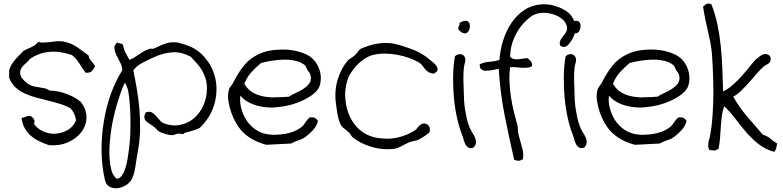

<svg xmlns="http://www.w3.org/2000/svg" viewBox="-20 -759 4309 1057"><path d="M502.9 -394.5Q496.1 -378.9 486.3 -368.2Q477.5 -358.4 458 -358.4H451.2Q432.6 -383.8 416.5 -410.2Q400.4 -436.5 376 -456.1Q337.9 -468.8 297.9 -473.6Q287.1 -474.6 275.4 -474.6Q244.1 -474.6 210 -465.8Q192.4 -460.9 170.4 -450.2Q148.4 -439.5 140.6 -429.7Q134.8 -421.9 125.5 -414.1Q116.2 -406.2 107.9 -397.5Q99.6 -388.7 94.7 -377.9Q90.8 -370.1 90.8 -360.4Q90.8 -356.4 91.8 -351.6Q92.8 -342.8 98.1 -334Q103.5 -325.2 111.8 -316.4Q120.1 -307.6 129.4 -300.8Q138.7 -293.9 147.5 -290Q160.2 -284.2 173.8 -281.7Q187.5 -279.3 201.2 -277.3Q214.8 -275.4 228 -272.5Q241.2 -269.5 252 -260.7Q297.9 -259.8 344.7 -242.7Q391.6 -225.6 424.8 -198.2Q456.1 -156.2 456.1 -114.3V-107.4Q453.1 -62.5 424.8 -27.8Q396.5 6.8 349.6 26.4Q313.5 41 273.4 41Q261.7 41 249 40Q220.7 30.3 195.3 18.1Q169.9 5.9 149.9 -11.7Q129.9 -29.3 116.2 -53.2Q102.5 -77.1 98.6 -110.4H101.6Q107.4 -110.4 113.3 -113.3Q121.1 -116.2 128.9 -119.1Q135.7 -121.1 141.6 -121.1H144.5Q151.4 -120.1 157.2 -113.3Q165 -108.4 168.9 -98.6Q169.9 -93.8 169.9 -89.8Q169.9 -83 167 -77.1Q187.5 -47.9 221.7 -34.2Q249 -22.5 277.3 -22.5Q283.2 -22.5 290 -23.4Q324.2 -26.4 354.5 -44.4Q384.8 -62.5 398.4 -96.7Q396.5 -115.2 388.7 -131.8Q380.9 -148.4 369.1 -162.1Q341.8 -177.7 309.1 -187.5Q276.4 -197.3 242.7 -205.6Q209 -213.9 176.3 -222.7Q143.6 -231.4 114.7 -245.1Q85.9 -258.8 64 -279.3Q42 -299.8 30.3 -332V-371.1Q35.2 -389.6 43.9 -403.8Q52.7 -418 63.5 -430.7Q74.2 -443.4 85.9 -454.6Q97.7 -465.8 108.4 -478.5Q119.1 -484.4 130.4 -489.3Q141.6 -494.1 152.8 -499.5Q164.1 -504.9 173.8 -511.7Q183.6 -518.6 190.4 -528.3Q204.1 -524.4 219.7 -524.4Q221.7 -524.4 223.6 -525.4Q241.2 -525.4 259.3 -527.8Q277.3 -530.3 293.9 -532.2H307.6Q316.4 -532.2 324.2 -531.2Q370.1 -523.4 403.3 -500.5Q436.5 -477.5 467.8 -453.1Q468.8 -442.4 473.6 -435.1Q478.5 -427.7 483.9 -421.4Q489.3 -415 494.6 -408.7Q500 -402.3 502.9 -394.5Z M1127.9 -113.3Q1124 -107.4 1117.7 -98.6Q1111.3 -89.8 1104 -81.1Q1096.7 -72.3 1089.8 -64.9Q1083 -57.6 1077.1 -53.7Q1072.3 -50.8 1063 -47.4Q1053.7 -43.9 1043 -40.5Q1032.2 -37.1 1021 -34.2Q1009.8 -31.2 1002 -29.3Q997.1 -28.3 993.7 -24.9Q990.2 -21.5 987.3 -20.5H984.4Q979.5 -20.5 976.6 -22.5Q972.7 -23.4 966.8 -23.4H962.9Q953.1 -22.5 943.8 -18.6Q934.6 -14.6 926.8 -14.6Q913.1 -14.6 893.6 -20.5Q874 -26.4 860.4 -32.2Q849.6 -38.1 841.8 -47.4Q834 -56.6 821.3 -65.4Q809.6 -74.2 799.3 -80.6Q789.1 -86.9 782.2 -94.2Q775.4 -101.6 775.4 -112.3L774.4 -113.3Q774.4 -124 782.2 -140.6Q792 -143.6 799.8 -143.6Q808.6 -143.6 815.4 -140.6Q828.1 -132.8 838.9 -120.6Q849.6 -108.4 860.8 -95.7Q872.1 -83 887.7 -78.1Q917 -68.4 944.3 -68.4Q961.9 -68.4 978.5 -73.2Q1020.5 -83 1051.3 -110.8Q1082 -138.7 1100.1 -179.7Q1118.2 -220.7 1119.1 -266.6V-273.4Q1119.1 -301.8 1112.3 -325.2Q1104.5 -350.6 1091.8 -372.1Q1079.1 -393.6 1062.5 -411.6Q1045.9 -429.7 1029.3 -447.3Q983.4 -471.7 938.5 -471.7Q932.6 -471.7 926.8 -470.7Q876 -466.8 828.1 -444.3Q795.9 -429.7 764.6 -413.6Q733.4 -397.5 713.9 -372.1Q724.6 -320.3 733.9 -265.1Q743.2 -210 748 -153.3Q751 -110.4 751 -66.4V-37.1Q749 22.5 737.3 82Q733.4 102.5 730.5 124Q727.5 145.5 724.1 165.5Q720.7 185.5 715.3 203.1Q710 220.7 701.2 234.4Q689.5 252 668 263.7Q646.5 275.4 624 277.3H617.2Q598.6 277.3 583 268.6Q563.5 258.8 557.6 231.4Q540 154.3 539.1 71.3V60.5Q539.1 -16.6 551.8 -90.8Q564.5 -170.9 590.8 -243.2Q617.2 -315.4 653.3 -372.1Q653.3 -392.6 642.1 -414.1Q630.9 -435.5 621.1 -455.1Q611.3 -474.6 610.4 -493.2Q609.4 -494.1 609.4 -495.1Q609.4 -511.7 626 -525.4Q632.8 -520.5 642.1 -519.5Q651.4 -518.6 656.2 -513.7Q661.1 -488.3 671.4 -468.3Q681.6 -448.2 692.4 -429.7Q707 -434.6 719.7 -442.9Q732.4 -451.2 745.6 -460Q758.8 -468.8 772 -476.6Q785.2 -484.4 800.8 -489.3Q805.7 -491.2 811.5 -491.2H814.5Q815.4 -490.2 817.4 -490.2Q822.3 -490.2 828.1 -492.2Q840.8 -497.1 854 -503.9Q867.2 -510.7 882.3 -516.1Q897.5 -521.5 916 -525.4Q924.8 -526.4 936.5 -526.4Q946.3 -526.4 957 -525.4Q989.3 -516.6 1012.7 -508.3Q1036.1 -500 1055.2 -488.3Q1074.2 -476.6 1090.8 -460.4Q1107.4 -444.3 1125 -419.9Q1146.5 -389.6 1158.7 -352.1Q1170.9 -314.5 1171.9 -274.4V-270.5Q1171.9 -231.4 1162.1 -192.4Q1151.4 -151.4 1127.9 -113.3ZM689.5 66.4Q694.3 28.3 697.3 -16.6Q698.2 -47.9 698.2 -79.1V-104.5Q697.3 -148.4 694.3 -187.5Q691.4 -226.6 686.5 -254.9Q683.6 -270.5 676.8 -286.1Q669.9 -301.8 668 -302.7Q666 -301.8 665 -298.8Q664.1 -295.9 662.1 -293.9Q645.5 -254.9 629.9 -205.1Q614.3 -155.3 602.5 -100.6Q590.8 -45.9 585.9 10.7Q582 43.9 582 76.2Q582 98.6 584 121.1Q585.9 148.4 593.3 177.7Q600.6 207 623 225.6Q640.6 222.7 651.9 206.1Q663.1 189.5 670.4 166.5Q677.7 143.6 682.1 116.7Q686.5 89.8 689.5 66.4Z M1730.5 -92.8Q1723.6 -65.4 1704.1 -43.9Q1684.6 -22.5 1665 -7.8Q1647.5 5.9 1625 12.7Q1602.5 19.5 1583 31.2Q1545.9 33.2 1512.7 34.7Q1479.5 36.1 1446.3 38.1Q1404.3 27.3 1368.7 7.3Q1333 -12.7 1305.7 -43.9Q1293 -58.6 1278.3 -84Q1263.7 -109.4 1252.9 -140.1Q1242.2 -170.9 1237.3 -204.1Q1235.4 -215.8 1235.4 -228.5Q1235.4 -248 1240.2 -265.6Q1242.2 -274.4 1252 -286.1Q1261.7 -297.9 1269.5 -314.5Q1294.9 -364.3 1325.7 -401.4Q1356.4 -438.5 1404.3 -460.9Q1434.6 -475.6 1477.5 -482.4Q1505.9 -486.3 1534.2 -486.3Q1549.8 -486.3 1565.4 -485.4Q1609.4 -481.4 1648.9 -466.8Q1688.5 -452.1 1710.9 -425.8Q1725.6 -408.2 1734.9 -385.3Q1744.1 -362.3 1746.1 -337.9V-327.1Q1746.1 -308.6 1741.2 -291Q1734.4 -268.6 1716.8 -252Q1694.3 -230.5 1661.6 -213.4Q1628.9 -196.3 1591.3 -185.1Q1553.7 -173.8 1512.7 -169.9Q1493.2 -167 1474.6 -167Q1453.1 -167 1433.6 -169.9Q1394.5 -174.8 1360.8 -189.9Q1327.1 -205.1 1302.7 -232.4Q1301.8 -221.7 1301.8 -211.9Q1301.8 -186.5 1308.6 -161.1Q1318.4 -125 1337.9 -95.7Q1357.4 -66.4 1386.2 -46.4Q1415 -26.4 1449.2 -20.5Q1469.7 -16.6 1493.2 -16.6Q1496.1 -16.6 1499 -17.6Q1524.4 -17.6 1549.3 -22Q1574.2 -26.4 1596.7 -35.2Q1619.1 -43.9 1635.7 -56.6Q1650.4 -67.4 1659.7 -83Q1668.9 -98.6 1684.6 -112.3Q1689.5 -113.3 1694.3 -113.3Q1707 -113.3 1714.8 -109.4Q1724.6 -103.5 1730.5 -92.8ZM1691.4 -334Q1689.5 -352.5 1679.2 -364.7Q1668.9 -377 1662.1 -396.5Q1642.6 -415 1612.3 -422.9Q1582 -430.7 1548.8 -430.7Q1514.6 -430.7 1480 -425.3Q1445.3 -419.9 1417 -412.1Q1388.7 -388.7 1364.3 -361.8Q1339.8 -335 1325.2 -297.9Q1341.8 -268.6 1367.2 -252.4Q1392.6 -236.3 1424.8 -229.5Q1455.1 -222.7 1489.3 -222.7Q1491.2 -222.7 1494.1 -223.6Q1531.2 -223.6 1570.3 -226.6Q1585.9 -237.3 1607.9 -247.1Q1629.9 -256.8 1648.9 -269Q1668 -281.2 1680.7 -296.9Q1691.4 -310.5 1691.4 -328.1Z M2367.2 -353.5Q2348.6 -355.5 2337.9 -362.8Q2327.1 -370.1 2319.3 -379.4Q2311.5 -388.7 2304.7 -398.4Q2297.9 -408.2 2286.1 -415Q2263.7 -428.7 2232.4 -439.9Q2201.2 -451.2 2166.5 -457.5Q2131.8 -463.9 2096.7 -463.9Q2060.5 -463.9 2028.3 -455.1Q2005.9 -448.2 1983.9 -433.6Q1961.9 -418.9 1943.4 -398.9Q1924.8 -378.9 1910.6 -356Q1896.5 -333 1890.6 -310.5Q1879.9 -272.5 1879.9 -235.4Q1879.9 -222.7 1881.8 -210.9Q1885.7 -161.1 1905.3 -118.7Q1924.8 -76.2 1958.5 -45.9Q1992.2 -15.6 2038.1 -3.9Q2070.3 3.9 2102.5 3.9Q2105.5 4.9 2107.4 4.9Q2136.7 4.9 2165 -1Q2194.3 -6.8 2220.2 -18.1Q2246.1 -29.3 2266.6 -43Q2271.5 -46.9 2276.4 -53.2Q2281.2 -59.6 2286.6 -65.4Q2292 -71.3 2298.8 -75.2Q2305.7 -79.1 2315.4 -79.1Q2332 -78.1 2340.8 -65.4Q2346.7 -57.6 2346.7 -45.9Q2346.7 -40 2344.7 -33.2Q2342.8 -28.3 2335 -22.5Q2327.1 -16.6 2317.9 -10.3Q2308.6 -3.9 2299.3 1.5Q2290 6.8 2286.1 8.8Q2275.4 14.6 2259.8 17.1Q2244.1 19.5 2230.5 25.4Q2216.8 31.2 2207 36.6Q2197.3 42 2187 47.4Q2176.8 52.7 2165.5 56.6Q2154.3 60.5 2138.7 61.5Q2126 62.5 2112.3 62.5Q2065.4 62.5 2020.5 47.9Q1963.9 30.3 1923.8 -1Q1917 -5.9 1912.1 -15.1Q1907.2 -24.4 1900.4 -30.3Q1886.7 -43 1873 -52.7Q1859.4 -62.5 1851.6 -82Q1841.8 -105.5 1836.9 -135.3Q1832 -165 1829.1 -190.4Q1826.2 -212.9 1826.2 -234.4Q1826.2 -279.3 1838.9 -321.3Q1857.4 -381.8 1893.6 -424.8Q1901.4 -432.6 1912.1 -439Q1922.9 -445.3 1933.6 -455.1Q1944.3 -464.8 1950.7 -475.1Q1957 -485.4 1965.8 -490.2Q1971.7 -493.2 1983.9 -498Q1996.1 -502.9 2010.3 -507.3Q2024.4 -511.7 2038.6 -515.1Q2052.7 -518.6 2063.5 -519.5Q2085 -522.5 2103.5 -522.5Q2125 -522.5 2143.6 -519.5Q2179.7 -512.7 2213.9 -500Q2234.4 -493.2 2251 -486.8Q2267.6 -480.5 2282.2 -473.1Q2296.9 -465.8 2311 -456.5Q2325.2 -447.3 2340.8 -434.6Q2351.6 -425.8 2364.3 -415.5Q2377 -405.3 2383.8 -394.5Q2388.7 -385.7 2388.7 -377.9V-373Q2385.7 -362.3 2367.2 -353.5Z M2509.8 -632.8Q2529.3 -644.5 2542 -644.5H2546.9Q2559.6 -641.6 2564.5 -630.9Q2566.4 -624 2566.4 -615.2V-606.4Q2563.5 -591.8 2555.7 -583Q2547.9 -575.2 2537.1 -575.2Q2535.2 -575.2 2534.2 -576.2Q2520.5 -577.1 2503.9 -596.7Q2502.9 -600.6 2502.9 -603.5Q2502.9 -611.3 2506.8 -616.2Q2509.8 -621.1 2509.8 -628.9ZM2587.9 52.7Q2578.1 56.6 2570.3 56.6Q2564.5 56.6 2560.5 53.7Q2549.8 48.8 2543 36.6Q2536.1 24.4 2532.2 9.3Q2528.3 -5.9 2523.4 -18.6Q2506.8 -60.5 2495.1 -114.3Q2483.4 -168 2478.5 -225.6Q2474.6 -273.4 2474.6 -322.3V-341.8Q2475.6 -399.4 2484.4 -449.2Q2497.1 -460.9 2511.7 -460.9H2515.6Q2532.2 -459 2539.1 -443.4Q2542 -437.5 2542 -430.7Q2542 -423.8 2540 -416Q2535.2 -399.4 2533.2 -380.9Q2531.2 -359.4 2531.2 -333V-315.4Q2532.2 -278.3 2533.2 -253.9Q2533.2 -233.4 2534.7 -208.5Q2536.1 -183.6 2540 -158.2Q2543.9 -132.8 2549.3 -108.4Q2554.7 -84 2562.5 -64.5Q2568.4 -47.9 2578.1 -32.7Q2587.9 -17.6 2594.2 -3.9Q2600.6 9.8 2600.6 23.4Q2600.6 38.1 2587.9 52.7Z M3124 -533.2Q3119.1 -525.4 3112.8 -517.6Q3106.4 -509.8 3098.6 -504.9Q3090.8 -500 3083 -500Q3082 -500 3081.1 -501Q3072.3 -501 3062.5 -509.8Q3061.5 -515.6 3061.5 -520.5Q3061.5 -530.3 3065.4 -538.1Q3071.3 -548.8 3079.1 -558.6Q3086.9 -568.4 3094.2 -579.1Q3101.6 -589.8 3101.6 -604.5Q3100.6 -628.9 3082 -647.5Q3063.5 -666 3036.6 -676.3Q3009.8 -686.5 2979.5 -688.5H2971.7Q2946.3 -688.5 2924.8 -679.7Q2906.2 -671.9 2890.6 -658.2Q2875 -644.5 2859.4 -627.9Q2831.1 -596.7 2810.5 -550.3Q2790 -503.9 2788.1 -448.2Q2795.9 -437.5 2807.6 -434.6Q2815.4 -432.6 2825.2 -432.6H2831.1Q2843.8 -433.6 2857.4 -436Q2871.1 -438.5 2885.7 -438.5Q2894.5 -430.7 2902.3 -421.9Q2909.2 -414.1 2909.2 -399.4V-395.5Q2898.4 -387.7 2884.8 -386.7Q2876 -385.7 2866.2 -385.7H2854.5Q2837.9 -386.7 2821.3 -388.7Q2809.6 -389.6 2798.8 -389.6H2788.1Q2784.2 -358.4 2784.2 -328.1Q2784.2 -315.4 2785.2 -303.7Q2787.1 -261.7 2793.5 -221.2Q2799.8 -180.7 2809.6 -141.1Q2819.3 -101.6 2830.1 -62.5Q2830.1 -37.1 2835.4 -15.1Q2840.8 6.8 2847.2 28.3Q2853.5 49.8 2858.4 70.3Q2860.4 83 2860.4 97.7Q2860.4 106.4 2859.4 116.2Q2846.7 126 2833 126Q2822.3 126 2810.5 120.1Q2783.2 1 2758.8 -120.6Q2734.4 -242.2 2725.6 -379.9Q2713.9 -377.9 2694.8 -374Q2675.8 -370.1 2659.2 -370.1Q2657.2 -369.1 2656.2 -369.1Q2640.6 -369.1 2630.9 -377Q2621.1 -382.8 2621.1 -399.4V-405.3Q2645.5 -417 2674.8 -418.9Q2704.1 -420.9 2729.5 -428.7Q2733.4 -484.4 2750.5 -538.1Q2767.6 -591.8 2797.4 -635.3Q2827.1 -678.7 2870.1 -706.1Q2913.1 -733.4 2970.7 -735.4H2977.5Q2994.1 -735.4 3012.7 -732.4Q3034.2 -727.5 3055.2 -719.7Q3076.2 -711.9 3094.2 -700.2Q3112.3 -688.5 3124 -673.8Q3147.5 -642.6 3148.4 -606.4V-603.5Q3148.4 -569.3 3124 -533.2Z M3119.1 -632.8Q3138.7 -644.5 3151.4 -644.5H3156.2Q3168.9 -641.6 3173.8 -630.9Q3175.8 -624 3175.8 -615.2V-606.4Q3172.9 -591.8 3165 -583Q3157.2 -575.2 3146.5 -575.2Q3144.5 -575.2 3143.6 -576.2Q3129.9 -577.1 3113.3 -596.7Q3112.3 -600.6 3112.3 -603.5Q3112.3 -611.3 3116.2 -616.2Q3119.1 -621.1 3119.1 -628.9ZM3197.3 52.7Q3187.5 56.6 3179.7 56.6Q3173.8 56.6 3169.9 53.7Q3159.2 48.8 3152.3 36.6Q3145.5 24.4 3141.6 9.3Q3137.7 -5.9 3132.8 -18.6Q3116.2 -60.5 3104.5 -114.3Q3092.8 -168 3087.9 -225.6Q3084 -273.4 3084 -322.3V-341.8Q3085 -399.4 3093.8 -449.2Q3106.4 -460.9 3121.1 -460.9H3125Q3141.6 -459 3148.4 -443.4Q3151.4 -437.5 3151.4 -430.7Q3151.4 -423.8 3149.4 -416Q3144.5 -399.4 3142.6 -380.9Q3140.6 -359.4 3140.6 -333V-315.4Q3141.6 -278.3 3142.6 -253.9Q3142.6 -233.4 3144 -208.5Q3145.5 -183.6 3149.4 -158.2Q3153.3 -132.8 3158.7 -108.4Q3164.1 -84 3171.9 -64.5Q3177.7 -47.9 3187.5 -32.7Q3197.3 -17.6 3203.6 -3.9Q3210 9.8 3210 23.4Q3210 38.1 3197.3 52.7Z M3759.8 -92.8Q3752.9 -65.4 3733.4 -43.9Q3713.9 -22.5 3694.3 -7.8Q3676.8 5.9 3654.3 12.7Q3631.8 19.5 3612.3 31.2Q3575.2 33.2 3542 34.7Q3508.8 36.1 3475.6 38.1Q3433.6 27.3 3397.9 7.3Q3362.3 -12.7 3335 -43.9Q3322.3 -58.6 3307.6 -84Q3293 -109.4 3282.2 -140.1Q3271.5 -170.9 3266.6 -204.1Q3264.6 -215.8 3264.6 -228.5Q3264.6 -248 3269.5 -265.6Q3271.5 -274.4 3281.2 -286.1Q3291 -297.9 3298.8 -314.5Q3324.2 -364.3 3355 -401.4Q3385.7 -438.5 3433.6 -460.9Q3463.9 -475.6 3506.8 -482.4Q3535.2 -486.3 3563.5 -486.3Q3579.1 -486.3 3594.7 -485.4Q3638.7 -481.4 3678.2 -466.8Q3717.8 -452.1 3740.2 -425.8Q3754.9 -408.2 3764.2 -385.3Q3773.4 -362.3 3775.4 -337.9V-327.1Q3775.4 -308.6 3770.5 -291Q3763.7 -268.6 3746.1 -252Q3723.6 -230.5 3690.9 -213.4Q3658.2 -196.3 3620.6 -185.1Q3583 -173.8 3542 -169.9Q3522.5 -167 3503.9 -167Q3482.4 -167 3462.9 -169.9Q3423.8 -174.8 3390.1 -189.9Q3356.4 -205.1 3332 -232.4Q3331.1 -221.7 3331.1 -211.9Q3331.1 -186.5 3337.9 -161.1Q3347.7 -125 3367.2 -95.7Q3386.7 -66.4 3415.5 -46.4Q3444.3 -26.4 3478.5 -20.5Q3499 -16.6 3522.5 -16.6Q3525.4 -16.6 3528.3 -17.6Q3553.7 -17.6 3578.6 -22Q3603.5 -26.4 3626 -35.2Q3648.4 -43.9 3665 -56.6Q3679.7 -67.4 3689 -83Q3698.2 -98.6 3713.9 -112.3Q3718.8 -113.3 3723.6 -113.3Q3736.3 -113.3 3744.1 -109.4Q3753.9 -103.5 3759.8 -92.8ZM3720.7 -334Q3718.8 -352.5 3708.5 -364.7Q3698.2 -377 3691.4 -396.5Q3671.9 -415 3641.6 -422.9Q3611.3 -430.7 3578.1 -430.7Q3543.9 -430.7 3509.3 -425.3Q3474.6 -419.9 3446.3 -412.1Q3418 -388.7 3393.6 -361.8Q3369.1 -335 3354.5 -297.9Q3371.1 -268.6 3396.5 -252.4Q3421.9 -236.3 3454.1 -229.5Q3484.4 -222.7 3518.6 -222.7Q3520.5 -222.7 3523.4 -223.6Q3560.5 -223.6 3599.6 -226.6Q3615.2 -237.3 3637.2 -247.1Q3659.2 -256.8 3678.2 -269Q3697.3 -281.2 3710 -296.9Q3720.7 -310.5 3720.7 -328.1Z M4258.8 31.2Q4255.9 44.9 4252.9 57.1Q4250 69.3 4242.2 77.1Q4191.4 62.5 4154.8 33.2Q4118.2 3.9 4087.9 -31.2Q4057.6 -66.4 4029.3 -104Q4001 -141.6 3967.8 -173.8Q3958 -150.4 3954.1 -120.6Q3950.2 -90.8 3948.2 -59.6Q3946.3 -28.3 3943.8 2.9Q3941.4 34.2 3935.5 60.5Q3921.9 69.3 3912.1 69.3Q3902.3 69.3 3886.7 67.4Q3879.9 57.6 3878.9 47.9V40Q3878.9 34.2 3879.9 27.3Q3880.9 17.6 3884.3 7.3Q3887.7 -2.9 3889.6 -14.6Q3898.4 -60.5 3902.3 -116.2Q3906.2 -171.9 3907.2 -231.4V-254.9Q3907.2 -302.7 3905.3 -350.6Q3903.3 -409.2 3899.4 -461.9Q3896.5 -496.1 3890.1 -527.8Q3883.8 -559.6 3876.5 -591.3Q3869.1 -623 3862.3 -655.3Q3855.5 -687.5 3850.6 -722.7Q3858.4 -730.5 3870.1 -737.3Q3875 -739.3 3880.9 -739.3Q3888.7 -739.3 3896.5 -735.4Q3917 -683.6 3929.2 -626Q3941.4 -568.4 3947.8 -507.3Q3954.1 -446.3 3956.5 -382.8Q3959 -319.3 3960.9 -255.9Q3981.4 -264.6 4002.4 -281.7Q4023.4 -298.8 4044.4 -320.3Q4065.4 -341.8 4085 -365.2Q4104.5 -388.7 4121.1 -409.2Q4125 -415 4133.3 -423.8Q4141.6 -432.6 4151.9 -440.9Q4162.1 -449.2 4172.9 -455.6Q4183.6 -461.9 4193.4 -461.9Q4207 -460.9 4215.8 -453.1Q4222.7 -446.3 4222.7 -434.6V-428.7Q4221.7 -420.9 4217.3 -415.5Q4212.9 -410.2 4207 -406.7Q4201.2 -403.3 4194.8 -399.9Q4188.5 -396.5 4183.6 -392.6Q4165 -376 4146 -353.5Q4127 -331.1 4106 -307.6Q4085 -284.2 4063 -262.2Q4041 -240.2 4016.6 -226.6Q4050.8 -167 4093.3 -117.2Q4135.7 -67.4 4179.7 -17.6Q4205.1 -9.8 4221.7 4.9Q4238.3 19.5 4258.8 31.2Z"/></svg>

Font: Crafty Girls
Style: Regular
Weight: 400
Designer: Crystal Kluge
Foundry: Font Diner, Inc DBA Tart Workshop
Version: Version 1.001